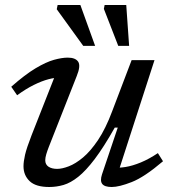

<svg xmlns="http://www.w3.org/2000/svg" viewBox="-20 -738 689 768"><path d="M388 -40.5 451 -227.5H439Q395 -149.5 359.2 -102.2Q323.5 -55 293 -30.8Q262.5 -6.5 234.2 1.8Q206 10 177 10Q123 10 98.5 -13.5Q74 -37 74 -73Q74 -91.5 80.2 -118.8Q86.5 -146 106.5 -197.5L208.5 -456.5L223.5 -427Q202 -428.5 174.5 -421.2Q147 -414 115.2 -398.2Q83.5 -382.5 48.5 -357L25 -391Q80 -439.5 122.2 -464.8Q164.5 -490 196.2 -498.8Q228 -507.5 251 -507.5Q282 -507.5 292.8 -491Q303.5 -474.5 287 -434L175.5 -151Q169 -134.5 165 -120.8Q161 -107 161 -97Q161 -80 174 -71.2Q187 -62.5 208.5 -62.5Q228.5 -62.5 255.2 -72.8Q282 -83 312 -108Q342 -133 372.2 -178Q402.5 -223 428.5 -292.5L506.5 -497.5H598L449.5 -38.5L431 -68Q453.5 -65.5 481.8 -70Q510 -74.5 543.2 -88.2Q576.5 -102 611.5 -125.5L632 -93Q557.5 -29.5 507 -9.8Q456.5 10 427 10Q398.5 10 389 -2.2Q379.5 -14.5 388 -40.5ZM360.5 -554.5H313L207 -701L210.5 -718H301.5ZM496.5 -554.5H453L395.5 -702.5L398.5 -718H485Z"/></svg>

Font: Newsreader 8pt
Style: Italic
Weight: 400
Italic angle: -17°
Version: Version 1.003